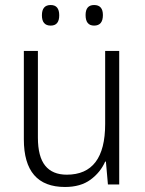

<svg xmlns="http://www.w3.org/2000/svg" viewBox="-20 -735 576 765"><path d="M455 -532V0H410L402 -91H399Q380 -48 340.5 -19Q301 10 239 10Q75 10 75 -180V-532H131V-187Q131 -111 160 -75Q189 -39 246 -39Q399 -39 399 -241V-532ZM147 -674Q147 -715 182 -715Q216 -715 216 -674Q216 -633 182 -633Q147 -633 147 -674ZM321 -675Q321 -715 355 -715Q390 -715 390 -675Q390 -633 355 -633Q321 -633 321 -675Z"/></svg>

Font: Noto Sans Myanmar SemiCondensed Light
Style: Regular
Weight: 300
Width: 4
Designer: Monotype Design Team
Foundry: Monotype Imaging Inc.
Version: Version 2.107; ttfautohint (v1.8.4.7-5d5b)